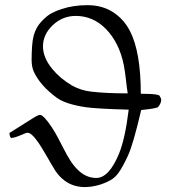

<svg xmlns="http://www.w3.org/2000/svg" viewBox="-20 -726 674 759"><path d="M538.1 -291Q506.8 -156.2 486.1 -111.3Q465.3 -66.4 450.2 -45.2Q435.1 -23.9 416.7 -13.7Q398.4 -3.4 378.9 2.9Q261.2 39.6 199.2 -50.3Q192.4 -60.5 183.8 -75.7Q175.3 -90.8 165.5 -107.4Q155.8 -124 145.5 -140.9Q135.3 -157.7 125.5 -170.9Q103.5 -201.2 88.9 -201.2Q84.5 -201.2 77.4 -198Q70.3 -194.8 61.5 -191.4Q39.1 -181.6 24.9 -180.7Q19 -181.2 17.1 -200.2Q79.1 -238.8 101.6 -253.4Q129.9 -272 137.7 -272Q152.3 -272 185.5 -221.7Q198.2 -202.6 209.7 -180.4Q221.2 -158.2 232.7 -136Q244.1 -113.8 256.8 -93.3Q269.5 -72.8 285.2 -57.1Q318.8 -22.5 360.4 -22.5Q411.1 -22.5 450.7 -119.1Q474.6 -177.7 488.8 -292.5Q363.8 -295.9 318.8 -302.2Q238.3 -314.5 204.6 -339.4Q138.7 -387.7 113.3 -443.4Q105 -462.4 105 -489.3Q105 -516.1 106.7 -541.7Q108.4 -567.4 113.3 -585.9Q122.1 -617.2 142.8 -639.9Q163.6 -662.6 182.4 -672.9Q201.2 -683.1 223.6 -690.4Q270 -705.6 326.4 -705.6Q382.8 -705.6 425.5 -678.7Q468.3 -651.9 493.2 -604.5Q536.6 -521 536.6 -355.5Q544.9 -355 554.7 -355Q564.5 -355 574.2 -354.5Q599.1 -353.5 609.9 -348.6Q617.2 -337.9 617.2 -331.1Q617.2 -317.4 604 -301.8Q588.9 -296.9 571.3 -294.9Q553.7 -293 538.1 -291ZM484.9 -356.9Q481 -381.3 478 -409.7Q475.1 -438 469.7 -467.3Q452.1 -556.6 398.4 -611.8Q347.7 -663.1 279.3 -663.1Q227.1 -663.1 188 -626Q149.9 -589.4 149.9 -542.5Q149.9 -498 187 -453.1Q217.8 -415.5 264.2 -388.2Q298.8 -368.7 340.3 -363.8Q398.9 -356.9 484.9 -356.9Z"/></svg>

Font: Cardo-Italic
Style: Italic
Weight: 400
Italic angle: -12°
Designer: David J. Perry
Foundry: David J. Perry
Version: Version 0.991